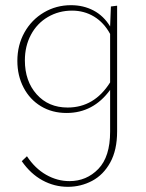

<svg xmlns="http://www.w3.org/2000/svg" viewBox="-20 -432 562 741"><path d="M432 -410V75Q432 147 405.5 195Q379 243 335.5 266Q292 289 242 289Q190 289 144 264Q98 239 64 190L84 171Q115 218 158 242.5Q201 267 248 267Q314 267 359.5 220Q405 173 405 76V-85Q340 4 237 4Q181 4 138 -22Q95 -48 71 -94Q47 -140 47 -197Q47 -258 74.5 -307Q102 -356 149.5 -384Q197 -412 254 -412Q302 -412 341 -391.5Q380 -371 405 -330L408 -407ZM405 -114V-301Q381 -345 343 -368Q305 -391 258 -391Q207 -391 165 -366.5Q123 -342 99.5 -298Q76 -254 76 -199Q76 -119 121.5 -68Q167 -17 241 -17Q344 -17 405 -114Z"/></svg>

Font: Ysabeau Infant Extralight
Style: Regular
Weight: 200
Designer: Christian Thalmann (Catharsis Fonts)
Version: Version 0.003